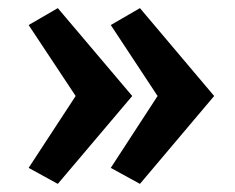

<svg xmlns="http://www.w3.org/2000/svg" viewBox="-20 -466 572 468"><path d="M120.9 -446.2 302.3 -232 120.9 -17.8 49.8 -56.8 164.4 -232 49.8 -405ZM250 -56.8 364.1 -232 250 -405 321.1 -446.2 502 -232 321.1 -17.8Z"/></svg>

Font: Ancizar Sans Thin
Style: Regular
Weight: 100
Designer: Cesar Puertas, Viviana Monsalve, Julian Moncada, Julian Prieto, Jose Castro, Mariel Hernandez, Felipe Aragon, Sara Alarc
Version: Version 8.100